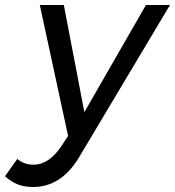

<svg xmlns="http://www.w3.org/2000/svg" viewBox="-108 -549 699 767"><path d="M571 -529 208 79Q137 198 24 198Q-11 198 -37.5 187.5Q-64 177 -88 155L-39 86Q-11 109 26 109Q86 109 135 38L164 -6L51 -529H147L229 -101L475 -529Z"/></svg>

Font: TypoPRO Montserrat
Style: Italic
Weight: 400
Italic angle: -11.3°
Designer: Julieta Ulanovsky
Foundry: Julieta Ulanovsky
Version: Version 6.001